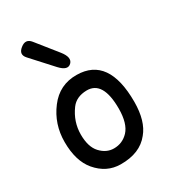

<svg xmlns="http://www.w3.org/2000/svg" viewBox="-199 -906 924 1034"><g transform="rotate(-30 263.0 -389.5)"><path d="M97.7 -790Q133.8 -819.3 161.6 -784.7L263.2 -657.7Q302.7 -607.9 276.9 -582Q249.5 -554.7 206.5 -601.6L90.8 -728.5Q61 -761.2 97.7 -790ZM280.3 -412.6Q216.3 -411.1 184.6 -368.2Q135.7 -301.8 135.7 -222.2Q135.7 -145.5 170.9 -107.4Q207 -68.4 253.9 -68.4Q307.1 -68.4 343.8 -107.4Q382.3 -148.9 382.8 -240.7Q383.3 -414.6 280.3 -412.6ZM276.4 -512.2Q474.1 -510.7 473.6 -231Q473.1 -111.8 420.9 -49.8Q362.3 24.9 242.2 23.9Q155.3 23.4 94.7 -48.3Q40 -113.3 40 -231Q40 -342.3 105.5 -428.2Q169.9 -513.2 276.4 -512.2Z"/></g></svg>

Font: Comic Relief
Style: Regular
Weight: 400
Designer: Jeff Davis
Foundry: Loudifier
Version: Version 1.0